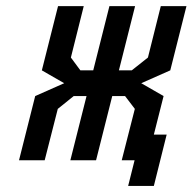

<svg xmlns="http://www.w3.org/2000/svg" viewBox="-20 -520 625 623"><path d="M416.7 0H375L417.5 -166.7L385.8 -208.3H344.2L291.7 0H208.3L260.8 -208.3H219.2L167.5 -166.7L125 0H41.7L94.2 -208.3L188.3 -250L115.8 -291.7L168.3 -500H251.7L210 -333.3L240.8 -291.7H282.5L335 -500H418.3L365.8 -291.7H407.5L460 -333.3L501.7 -500H585L532.5 -291.7L438.3 -250L510.8 -208.3L479.2 -83.3H520.8L479.2 83.3H395.8Z"/></svg>

Font: Yulong
Style: Italic
Weight: 400
Italic angle: -14.25°
Designer: GGBotNet
Foundry: f0n7.com
Version: 1.00